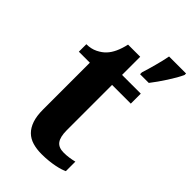

<svg xmlns="http://www.w3.org/2000/svg" viewBox="-233 -839 928 928"><g transform="rotate(45 231.0 -375.0)"><path d="M314 -70.8Q333.5 -70.8 351.3 -73.5Q369.1 -76.2 384.8 -80.1V-15.1Q377 -11.2 363.5 -6.8Q350.1 -2.4 332.3 1.2Q314.5 4.9 292 7.3Q269.5 9.8 243.2 9.8Q209.5 9.8 182.1 1.7Q154.8 -6.3 135.7 -25.1Q116.7 -43.9 106.4 -74Q96.2 -104 96.2 -147.9V-467.8H21V-519Q53.2 -519 78.6 -531.7Q104 -544.4 119.1 -561Q149.9 -593.3 165 -660.2H248V-536.1H376V-467.8H248V-158.2Q248 -112.8 263.4 -91.8Q278.8 -70.8 314 -70.8ZM307.1 -612.8Q312 -627.9 317.4 -646.5Q322.8 -665 328.1 -684.8Q333.5 -704.6 338.1 -723.9Q342.8 -743.2 345.7 -759.8H461.9V-750Q455.1 -734.4 444.1 -715.1Q433.1 -695.8 419.9 -675.5Q406.7 -655.3 393.1 -635.7Q379.4 -616.2 366.7 -600.1H307.1Z"/></g></svg>

Font: Droids
Style: b
Weight: 700
Foundry: Ascender Corporation
Version: Version 1.00 build 113